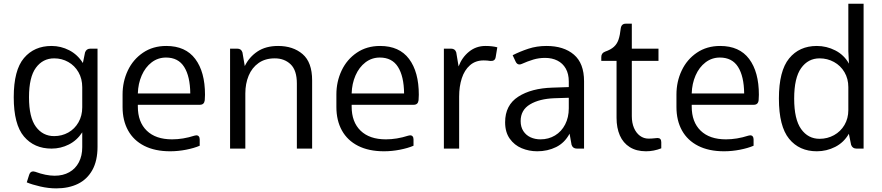

<svg xmlns="http://www.w3.org/2000/svg" viewBox="-20 -808 4798 1044"><path d="M510.3 -543.5V-9.8Q510.3 65.9 482.2 116.5Q454.1 167 403.8 191.7Q353.5 216.3 285.6 216.3Q244.1 216.3 199.2 206.1Q154.3 195.8 125.5 183.6L138.7 142.1Q144.5 124 160.6 124Q163.6 124 171.4 126Q229.5 147.5 277.3 147.5Q322.8 147.5 356.7 128.4Q390.6 109.4 408.9 74.2Q427.2 39.1 427.2 -7.8V-88.4Q398.4 -44.4 354.2 -22.2Q310.1 0 260.3 0Q166 0 110.4 -65.7Q54.7 -131.3 54.7 -279.3Q54.7 -426.8 110.4 -492.4Q166 -558.1 260.3 -558.1Q311 -558.1 356.4 -534.7Q401.9 -511.2 430.7 -465.3L442.4 -522.9Q449.7 -543.5 471.7 -543.5ZM427.2 -224.6V-333.5Q427.2 -379.9 406.7 -415.5Q386.2 -451.2 351.3 -470.9Q316.4 -490.7 274.4 -490.7Q212.9 -490.7 175.3 -439.7Q137.7 -388.7 137.7 -279.3Q137.7 -169.4 175.3 -118.7Q212.9 -67.9 274.4 -67.9Q316.4 -67.9 351.3 -87.4Q386.2 -106.9 406.7 -142.8Q427.2 -178.7 427.2 -224.6Z M1094.7 -292.5Q1094.7 -276.9 1093.3 -262.7Q1090.3 -238.3 1066.9 -238.3H1014.6H729.5V-228.5Q729.5 -144.5 778.1 -97.4Q826.7 -50.3 915.5 -50.3Q975.1 -50.3 1037.1 -70.3Q1044.9 -72.3 1047.9 -72.3Q1056.2 -72.3 1061 -66.4Q1065.9 -60.5 1065.9 -49.8V-15.6Q1035.2 -2.4 991.7 6.1Q948.2 14.6 905.3 14.6Q822.8 14.6 764.6 -14.9Q706.5 -44.4 676.5 -98.6Q646.5 -152.8 646.5 -226.1V-294.4Q646.5 -364.3 675 -424.6Q703.6 -484.9 757.6 -521.5Q811.5 -558.1 884.3 -558.1Q988.8 -558.1 1041.7 -487.5Q1094.7 -417 1094.7 -292.5ZM729.5 -299.8H1014.6Q1013.7 -393.1 981.4 -444.1Q949.2 -495.1 882.8 -495.1Q838.9 -495.1 804.4 -468.8Q770 -442.4 750.5 -397.7Q731 -353 729.5 -299.8Z M1677.2 -371.1V0H1594.2V-354Q1594.2 -425.8 1560.3 -458.3Q1526.4 -490.7 1474.1 -490.7Q1421.9 -490.7 1386 -465.3Q1350.1 -439.9 1332 -396.5Q1314 -353 1314 -299.8V0H1231V-543.5H1270Q1292 -543.5 1298.3 -522.9L1311 -448.7Q1335 -498 1380.1 -528.1Q1425.3 -558.1 1492.2 -558.1Q1573.7 -558.1 1625.5 -513.7Q1677.2 -469.2 1677.2 -371.1Z M2257.3 -292.5Q2257.3 -276.9 2255.9 -262.7Q2252.9 -238.3 2229.5 -238.3H2177.2H1892.1V-228.5Q1892.1 -144.5 1940.7 -97.4Q1989.3 -50.3 2078.1 -50.3Q2137.7 -50.3 2199.7 -70.3Q2207.5 -72.3 2210.4 -72.3Q2218.8 -72.3 2223.6 -66.4Q2228.5 -60.5 2228.5 -49.8V-15.6Q2197.8 -2.4 2154.3 6.1Q2110.8 14.6 2067.9 14.6Q1985.4 14.6 1927.2 -14.9Q1869.1 -44.4 1839.1 -98.6Q1809.1 -152.8 1809.1 -226.1V-294.4Q1809.1 -364.3 1837.6 -424.6Q1866.2 -484.9 1920.2 -521.5Q1974.1 -558.1 2046.9 -558.1Q2151.4 -558.1 2204.3 -487.5Q2257.3 -417 2257.3 -292.5ZM1892.1 -299.8H2177.2Q2176.3 -393.1 2144 -444.1Q2111.8 -495.1 2045.4 -495.1Q2001.5 -495.1 1967 -468.8Q1932.6 -442.4 1913.1 -397.7Q1893.6 -353 1892.1 -299.8Z M2684.1 -550.8 2675.3 -497.6Q2673.3 -485.4 2665.8 -480.5Q2658.2 -475.6 2645.5 -476.6Q2629.9 -479.5 2609.9 -479.5Q2565.4 -479.5 2535.4 -453.1Q2505.4 -426.8 2491 -382.3Q2476.6 -337.9 2476.6 -282.7V0H2393.6V-543.5H2432.6Q2454.6 -543.5 2460.9 -522.9L2473.6 -446.8Q2491.7 -495.6 2530.3 -526.9Q2568.8 -558.1 2619.6 -558.1Q2656.2 -558.1 2684.1 -550.8Z M3155.8 -366.2V0H3116.7Q3094.7 0 3087.9 -20.5L3077.1 -81.1Q3050.3 -31.2 3003.9 -8.3Q2957.5 14.6 2901.4 14.6Q2856.4 14.6 2816.7 -2Q2776.9 -18.6 2751.7 -54Q2726.6 -89.4 2726.6 -143.1Q2726.6 -236.3 2797.9 -282.2Q2869.1 -328.1 2983.9 -331.5L3072.8 -334.5V-365.2Q3072.8 -406.2 3056.4 -435.1Q3040 -463.9 3011 -478.5Q2981.9 -493.2 2943.8 -493.2Q2910.2 -493.2 2879.9 -484.1Q2849.6 -475.1 2816.9 -460.4Q2810.5 -457.5 2804.2 -457.5Q2791 -457.5 2783.7 -473.1L2767.6 -507.8Q2807.1 -527.8 2852.8 -543Q2898.4 -558.1 2951.7 -558.1Q3045.4 -558.1 3100.6 -511Q3155.8 -463.9 3155.8 -366.2ZM3072.8 -219.2V-276.4L2995.1 -273.9Q2913.1 -271 2862.1 -240.5Q2811 -210 2811 -149.9Q2811 -117.7 2825.7 -95.2Q2840.3 -72.8 2864.7 -61.5Q2889.2 -50.3 2918.9 -50.3Q2962.9 -50.3 2998 -71.5Q3033.2 -92.8 3053 -131.3Q3072.8 -169.9 3072.8 -219.2Z M3555.2 -57.6Q3575.7 -57.6 3575.7 -34.7V-1.5Q3534.7 14.6 3492.7 14.6Q3440.4 14.6 3404.3 -8.1Q3368.2 -30.8 3350.3 -71.8Q3332.5 -112.8 3332.5 -167V-477.1H3249.5V-498Q3249.5 -519.5 3270.5 -527.3Q3301.3 -538.1 3318.1 -553.5Q3335 -568.8 3343 -592Q3351.1 -615.2 3355.5 -654.8Q3359.4 -679.2 3382.8 -679.2H3415.5V-543.5H3560.5V-477.1H3415.5V-176.3Q3415.5 -140.1 3427.2 -112.5Q3439 -85 3459.7 -69.6Q3480.5 -54.2 3506.8 -54.2Q3523.9 -54.2 3549.3 -57.1Q3551.3 -57.6 3555.2 -57.6Z M4106.4 -292.5Q4106.4 -276.9 4105 -262.7Q4102.1 -238.3 4078.6 -238.3H4026.4H3741.2V-228.5Q3741.2 -144.5 3789.8 -97.4Q3838.4 -50.3 3927.2 -50.3Q3986.8 -50.3 4048.8 -70.3Q4056.6 -72.3 4059.6 -72.3Q4067.9 -72.3 4072.8 -66.4Q4077.6 -60.5 4077.6 -49.8V-15.6Q4046.9 -2.4 4003.4 6.1Q3960 14.6 3917 14.6Q3834.5 14.6 3776.4 -14.9Q3718.3 -44.4 3688.2 -98.6Q3658.2 -152.8 3658.2 -226.1V-294.4Q3658.2 -364.3 3686.8 -424.6Q3715.3 -484.9 3769.3 -521.5Q3823.2 -558.1 3896 -558.1Q4000.5 -558.1 4053.5 -487.5Q4106.4 -417 4106.4 -292.5ZM3741.2 -299.8H4026.4Q4025.4 -393.1 3993.2 -444.1Q3960.9 -495.1 3894.5 -495.1Q3850.6 -495.1 3816.2 -468.8Q3781.7 -442.4 3762.2 -397.7Q3742.7 -353 3741.2 -299.8Z M4675.8 -787.6V0H4637.2Q4615.2 0 4607.9 -20.5L4595.7 -80.6Q4568.4 -33.2 4521.5 -9.3Q4474.6 14.6 4421.4 14.6Q4326.2 14.6 4270.8 -53.2Q4215.3 -121.1 4215.3 -272Q4215.3 -422.4 4270.8 -490.2Q4326.2 -558.1 4421.4 -558.1Q4474.6 -558.1 4522.2 -533.7Q4569.8 -509.3 4596.2 -461.9L4592.8 -529.3V-787.6ZM4592.8 -209.5V-334Q4592.8 -379.9 4571.8 -415.5Q4550.8 -451.2 4514.9 -470.9Q4479 -490.7 4436.5 -490.7Q4374 -490.7 4336.2 -437.7Q4298.3 -384.8 4298.3 -272Q4298.3 -159.2 4336.2 -106.2Q4374 -53.2 4436.5 -53.2Q4479 -53.2 4514.9 -73Q4550.8 -92.8 4571.8 -128.4Q4592.8 -164.1 4592.8 -209.5Z"/></svg>

Font: Lycee Sans
Style: Regular
Weight: 400
Designer: Justin Alvin
Foundry: Alkove Design
Version: Version 1.030